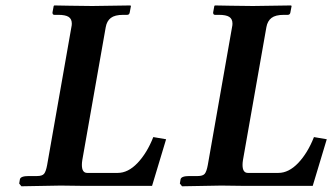

<svg xmlns="http://www.w3.org/2000/svg" viewBox="-20 -666 1191 688"><path d="M235.8 -568.8Q237.3 -575.2 237.3 -581.5Q237.3 -598.1 225.8 -605.5Q214.4 -612.8 189 -612.8H174.8Q168 -612.8 168 -621.1L172.4 -644.5L174.3 -646.5L230.5 -645.5Q286.1 -644.5 310.5 -644.5L447.3 -646.5L449.2 -644.5L444.8 -621.1Q443.4 -612.8 435.5 -612.8H421.4Q391.6 -612.8 377.2 -601.8Q362.8 -590.8 358.9 -568.8L274.9 -92.3Q273.4 -83 273.4 -75.2Q273.4 -46.4 292.5 -46.4H401.9Q439 -46.4 472.9 -82Q506.8 -117.7 529.3 -174.8L575.2 -167L524.9 0H273.9L197.3 -1L56.6 1.5L48.8 -8.3L51.3 -23.4Q53.7 -35.2 83 -35.2H112.8Q130.9 -35.2 137.7 -43Q144.5 -50.8 148.9 -74.7Z M811.5 -568.8Q813 -575.2 813 -581.5Q813 -598.1 801.5 -605.5Q790 -612.8 764.6 -612.8H750.5Q743.7 -612.8 743.7 -621.1L748 -644.5L750 -646.5L806.2 -645.5Q861.8 -644.5 886.2 -644.5L1022.9 -646.5L1024.9 -644.5L1020.5 -621.1Q1019 -612.8 1011.2 -612.8H997.1Q967.3 -612.8 952.9 -601.8Q938.5 -590.8 934.6 -568.8L850.6 -92.3Q849.1 -83 849.1 -75.2Q849.1 -46.4 868.2 -46.4H977.5Q1014.6 -46.4 1048.6 -82Q1082.5 -117.7 1105 -174.8L1150.9 -167L1100.6 0H849.6L772.9 -1L632.3 1.5L624.5 -8.3L627 -23.4Q629.4 -35.2 658.7 -35.2H688.5Q706.5 -35.2 713.4 -43Q720.2 -50.8 724.6 -74.7Z"/></svg>

Font: LL
Style: Bold Italic
Weight: 700
Italic angle: -11.5°
Designer: Philipp H. Poll
Foundry: Philipp H. Poll
Version: Version 2.7.x